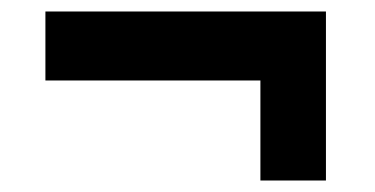

<svg xmlns="http://www.w3.org/2000/svg" viewBox="-20 -420 652 334"><path d="M547 -400V-106H433V-280H59V-400Z"/></svg>

Font: Raleway Thin
Style: Bold
Weight: 700
Version: Version 4.026